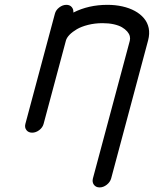

<svg xmlns="http://www.w3.org/2000/svg" viewBox="-20 -559 648 809"><path d="M448.5 192.4Q444.3 208 429.9 219.4Q415.5 230.7 399.7 230.7Q384 230.7 375.7 219.5Q367.4 208.3 371.6 192.4L526.9 -387.2Q529.3 -396.7 526.9 -406.7Q524.4 -416.7 515.9 -426.5Q507.3 -436.3 494 -444.1Q480.7 -451.9 459.5 -456.7Q438.2 -461.4 412.1 -461.4Q379.9 -461.4 351.3 -454.2Q322.8 -447 303.8 -435.9Q284.9 -424.8 272.9 -412.4Q261 -399.9 257.8 -388.2L163.6 -36.6Q159.4 -21.5 145.3 -10.7Q131.1 0 115.5 0Q99.6 0 91.3 -10.9Q83 -21.7 86.9 -36.9L211.4 -501.5Q215.3 -516.6 229.6 -527.6Q243.9 -538.6 259.8 -538.6Q274.2 -538.6 282.2 -529.2Q290.3 -519.8 289.1 -506.1Q352.8 -538.6 432.9 -538.6Q466.1 -538.6 495.6 -532Q525.1 -525.4 548.2 -512.8Q571.3 -500.2 586.5 -482.1Q601.8 -463.9 606.6 -440.6Q611.3 -417.2 604.2 -389.4Z"/></svg>

Font: Tecnico
Style: GruesoInclinado
Weight: 700
Italic angle: -15°
Version: Version 1.3